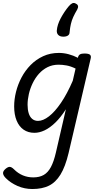

<svg xmlns="http://www.w3.org/2000/svg" viewBox="-50 -874 668 1288"><path d="M167 394Q114 394 67.5 373.5Q21 353 -11 321Q-28 304 -29.5 289Q-31 274 -12 258Q5 244 17 245.5Q29 247 44 262Q71 289 103.5 302.5Q136 316 173 316Q215 316 243.5 299.5Q272 283 291.5 246.5Q311 210 325 149L392 -141Q357 -86 320.5 -51Q284 -16 249 0.5Q214 17 181 17Q139 17 108.5 -4Q78 -25 61.5 -65Q45 -105 45 -160Q45 -208 57.5 -258Q70 -308 94.5 -354.5Q119 -401 155.5 -438Q192 -475 239.5 -497Q287 -519 345 -519Q377 -519 409.5 -510.5Q442 -502 473 -486V-489Q477 -504 487 -509.5Q497 -515 516 -515Q545 -515 554 -506.5Q563 -498 558 -480L410 153Q388 245 355.5 297.5Q323 350 277.5 372Q232 394 167 394ZM205 -63Q239 -63 278.5 -93.5Q318 -124 359 -184Q400 -244 438 -332L457 -414Q424 -430 396 -435Q368 -440 343 -440Q302 -440 269 -423.5Q236 -407 211 -379Q186 -351 169 -315.5Q152 -280 143.5 -243Q135 -206 135 -171Q135 -139 142.5 -114.5Q150 -90 166 -76.5Q182 -63 205 -63ZM460 -849Q472 -843 473.5 -833Q475 -823 468 -810Q452 -783 441.5 -760Q431 -737 425.5 -713Q420 -689 417 -659Q417 -643 405.5 -635.5Q394 -628 375 -628Q353 -628 341.5 -639Q330 -650 331 -669Q334 -708 357.5 -752Q381 -796 412 -833Q425 -848 436 -852.5Q447 -857 460 -849Z"/></svg>

Font: Playwrite AT
Style: Italic
Weight: 400
Italic angle: -13.0072°
Designer: Veronika Burian, José Scaglione
Foundry: TypeTogether
Version: Version 1.002